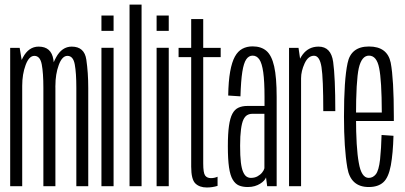

<svg xmlns="http://www.w3.org/2000/svg" viewBox="-20 -805 1750 830"><path d="M24 0H76V-532L65 -598H24ZM167.5 0H219.5V-424.5Q219.5 -491 210.8 -547.2Q202 -603.5 147 -603.5Q104 -603.5 79 -556.5Q54 -509.5 54 -459L76 -434Q76 -484.5 90.8 -524Q105.5 -563.5 128.5 -563.5Q153.5 -563.5 160.5 -526.5Q167.5 -489.5 167.5 -425.5ZM310 0H361.5V-424.5Q361.5 -490.5 353.2 -547Q345 -603.5 290 -603.5Q247.5 -603.5 222 -556.2Q196.5 -509 196.5 -459L219.5 -434Q219.5 -484.5 234 -524Q248.5 -563.5 271.5 -563.5Q296.5 -563.5 303.2 -526.5Q310 -489.5 310 -425.5Z M418.5 0H471V-598.5H418.5ZM418.5 -738V-671.5H471V-738Z M540 0H592V-785H540Z M657 0H709.5V-598.5H657ZM657 -738V-671.5H709.5V-738Z M874 5.5Q898 5.5 920.5 -1.5V-41Q907 -35 892 -35Q875 -35 866.8 -46.2Q858.5 -57.5 858.5 -98.5V-558H934V-598H858.5V-722.5H806.5V-598H752V-558H806.5V-84.5Q806.5 -29.5 824.5 -12Q842.5 5.5 874 5.5Z M1051 3.5Q1068 3.5 1081.2 -0.5Q1094.5 -4.5 1104.5 -10.8Q1114.5 -17 1121 -24Q1127.5 -31 1130 -38L1135 0H1176V-385.5Q1176 -471 1165.2 -518.2Q1154.5 -565.5 1131.8 -585Q1109 -604.5 1072 -604.5Q1047 -604.5 1027.8 -594.2Q1008.5 -584 995.5 -560.5Q982.5 -537 975 -495.8Q967.5 -454.5 966.5 -392L1019.5 -388.5Q1021.5 -456 1027.5 -494.2Q1033.5 -532.5 1044.5 -548.5Q1055.5 -564.5 1072 -564.5Q1090 -564.5 1101.2 -548Q1112.5 -531.5 1118 -492.5Q1123.5 -453.5 1123.5 -385.5V-347H1049.5Q1027 -347 1010.8 -339.5Q994.5 -332 984.5 -313.2Q974.5 -294.5 969.8 -260.5Q965 -226.5 965 -172.5Q965 -116.5 970 -81.8Q975 -47 986 -28.5Q997 -10 1013 -3.2Q1029 3.5 1051 3.5ZM1064.5 -36Q1054.5 -36 1046 -41.5Q1037.5 -47 1031 -61.8Q1024.5 -76.5 1021.2 -103.5Q1018 -130.5 1018 -175Q1018 -218 1021.8 -245.8Q1025.5 -273.5 1032.2 -287.8Q1039 -302 1048.8 -307.5Q1058.5 -313 1070.5 -313H1123V-77.5Q1121 -69 1113.2 -59.2Q1105.5 -49.5 1093.2 -42.8Q1081 -36 1064.5 -36Z M1377.5 -324.5H1429.5Q1429.5 -471.5 1420.2 -537.5Q1411 -603.5 1357 -603.5Q1314 -603.5 1288.2 -569Q1262.5 -534.5 1262.5 -481.5L1281.5 -466.5Q1281.5 -497.5 1296.8 -530.8Q1312 -564 1337.5 -564Q1362 -564 1369.8 -515Q1377.5 -466 1377.5 -324.5ZM1229.5 0H1281.5V-522L1270.5 -598H1229.5Z M1574 3.5V-36Q1542 -36 1531 -101.5Q1519 -166 1519 -301Q1519 -456.5 1531 -510.5Q1543.5 -564.5 1575 -564.5Q1608.5 -564.5 1619 -511Q1630 -459 1630.5 -318.5H1512V-282H1682.5Q1682.5 -292 1682.5 -301Q1682.5 -463 1669 -534Q1654.5 -604 1575 -604Q1497 -604 1482.5 -532Q1467 -460 1467 -301Q1467 -164.5 1481.5 -80Q1495.5 3.5 1574 3.5ZM1574 -36V3.5Q1614.5 3.5 1637 -17Q1659.5 -37 1669.5 -90Q1679 -142.5 1681 -218L1629.5 -221.5Q1628 -164 1623 -115.5Q1617.5 -67.5 1604.5 -51.5Q1592 -36 1574 -36Z"/></svg>

Font: Anybody ExtraCondensed Light
Style: Regular
Weight: 300
Width: 2
Version: Version 1.113;gftools[0.9.25]